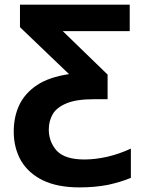

<svg xmlns="http://www.w3.org/2000/svg" viewBox="-20 -566 621 826"><path d="M321.8 240.2Q228 240.2 165 210Q102.5 179.7 70.3 125Q39.1 69.8 39.1 0Q39.1 -63.5 63 -114.3Q87.4 -165.5 139.6 -200.2Q191.4 -234.4 276.9 -247.1L65.9 -449.2V-545.9H538.1V-432.1H250L442.9 -245.1V-139.2H384.8Q308.6 -139.2 266.6 -121.6Q224.1 -104 207 -75.2Q189.9 -45.4 189.9 -8.8Q189.9 44.4 224.6 83Q260.3 120.1 342.8 120.1Q388.7 120.1 441.9 108.4Q495.1 95.7 543 73.2V199.2Q499.5 217.3 443.4 229.5Q387.2 240.2 321.8 240.2Z"/></svg>

Font: Droid Sans Thai
Style: Bold
Weight: 700
Designer: Steve Matteson
Foundry: Ascender Corporation
Version: Version 1.00